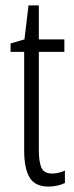

<svg xmlns="http://www.w3.org/2000/svg" viewBox="-20 -677 274 707"><path d="M172 -38Q184 -38 196.5 -41Q209 -44 219 -49V-3Q206 3 191 6.5Q176 10 158 10Q109 10 89 -23.5Q69 -57 69 -123V-486H19V-517L70 -532L85 -657H123V-532H217V-486H123V-126Q123 -81 132.5 -59.5Q142 -38 172 -38Z"/></svg>

Font: Noto Sans Sinhala UI ExtraCondensed Light
Style: Regular
Weight: 300
Width: 2
Designer: Jelle Bosma - Monotype Design Team
Foundry: Monotype Imaging Inc.
Version: Version 2.006; ttfautohint (v1.8.4.7-5d5b)